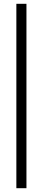

<svg xmlns="http://www.w3.org/2000/svg" viewBox="-20 -854 225 1009"><path d="M66 135V-834H119V135Z"/></svg>

Font: Baskervville SemiBold
Style: Regular
Weight: 600
Version: Version 1.100